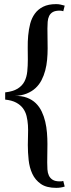

<svg xmlns="http://www.w3.org/2000/svg" viewBox="-20 -762 343 923"><path d="M291 134.8Q272 141.1 250 141.1Q203.6 141.1 176.5 122.3Q149.4 103.5 135.5 73.7Q121.6 43.9 117.7 7.3Q113.8 -29.3 113.8 -64.9Q113.8 -88.4 114.7 -112.8Q115.7 -137.2 114.3 -160.2Q112.8 -183.1 107.7 -204.1Q102.5 -225.1 90.3 -241.5Q78.1 -257.8 57.6 -268.8Q37.1 -279.8 4.9 -283.2V-317.9Q43 -322.3 64.9 -335.9Q86.9 -349.6 97.7 -370.6Q108.4 -391.6 111.1 -418.7Q113.8 -445.8 113.8 -476.1Q113.8 -502 113.3 -531.7Q112.8 -561.5 115.5 -591.3Q118.2 -621.1 125.2 -648.2Q132.3 -675.3 147.5 -696.3Q162.6 -717.3 187.5 -729.7Q212.4 -742.2 250 -742.2Q260.7 -742.2 271 -740Q281.2 -737.8 291 -734.9L284.2 -708Q275.9 -710.9 267.1 -710.9Q245.6 -710.9 233.6 -703.9Q221.7 -696.8 216.1 -684.8Q210.4 -672.9 209.2 -657.2Q208 -641.6 208 -625Q208 -600.6 208.5 -576.9Q209 -553.2 209 -528.8Q209 -502 206.5 -475.1Q204.1 -448.2 197.5 -423.3Q190.9 -398.4 179.7 -376.7Q168.5 -355 150.9 -338.6Q133.3 -322.3 108.6 -312.3Q84 -302.2 50.8 -300.8Q85 -301.8 109.9 -292.2Q134.8 -282.7 152.1 -265.9Q169.4 -249 180.4 -226.1Q191.4 -203.1 197.5 -177.2Q203.6 -151.4 205.8 -123.8Q208 -96.2 208 -69.8Q208 -47.9 207.5 -25.9Q207 -3.9 207 19Q207 36.1 208 52.5Q209 68.8 214.8 81.5Q220.7 94.2 232.9 102.1Q245.1 109.9 267.1 109.9Q271.5 109.9 275.9 109.6Q280.3 109.4 284.2 107.9Z"/></svg>

Font: Redressed
Style: Regular
Weight: 400
Designer: Astigmatic (AOETI)
Foundry: Astigmatic (AOETI)
Version: Version 1.000